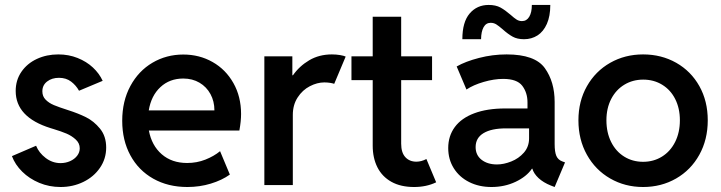

<svg xmlns="http://www.w3.org/2000/svg" viewBox="-20 -749 2917 777"><path d="M28.3 -117.2 126 -159.2Q137.7 -130.4 165 -109.6Q192.4 -88.9 225.1 -88.9Q245.6 -88.9 263.7 -96.9Q281.7 -105 292.2 -118.7Q302.7 -132.3 302.7 -148.9Q302.7 -169.4 286.6 -184.3Q270.5 -199.2 249.3 -208.3Q228 -217.3 197.3 -226.6L184.6 -230.5Q43.5 -274.4 43.5 -380.9Q43.5 -424.8 66.7 -458.5Q89.8 -492.2 129.2 -510.5Q168.5 -528.8 215.8 -528.8Q257.8 -528.8 293.9 -514.4Q330.1 -500 356 -475.8Q381.8 -451.7 395.5 -421.9L299.8 -381.8Q287.6 -403.8 267.6 -418.9Q247.6 -434.1 218.8 -434.1Q189.9 -434.1 170.7 -419.2Q151.4 -404.3 151.4 -379.4Q151.4 -358.9 164.8 -345.5Q178.2 -332 198 -323.7Q217.8 -315.4 255.9 -303.2Q295.9 -290.5 327.9 -274.7Q359.9 -258.8 384.8 -228.3Q409.7 -197.8 409.7 -151.9Q409.7 -106.4 384.5 -69.8Q359.4 -33.2 317.1 -12.7Q274.9 7.8 225.1 7.8Q179.2 7.8 138.9 -9Q98.6 -25.9 69.8 -54.4Q41 -83 28.3 -117.2Z M474.6 -260.3Q474.6 -339.8 507.6 -400.9Q540.5 -461.9 596.9 -495.1Q653.3 -528.3 721.7 -528.3Q787.1 -528.3 840.3 -498Q893.6 -467.8 924.6 -412.8Q955.6 -357.9 955.6 -287.6Q955.6 -258.3 948.7 -220.7H582.5Q593.8 -160.2 634.5 -124.8Q675.3 -89.4 737.3 -89.4Q776.4 -89.4 811 -103Q845.7 -116.7 870.6 -137.2L910.2 -42.5Q877.9 -19.5 833 -5.9Q788.1 7.8 738.3 7.8Q660.2 7.8 600.3 -25.9Q540.5 -59.6 507.6 -120.4Q474.6 -181.2 474.6 -260.3ZM847.7 -302.2Q847.7 -338.9 831.8 -368.2Q815.9 -397.5 787.4 -414.3Q758.8 -431.2 721.7 -431.2Q666.5 -431.2 629.2 -396.5Q591.8 -361.8 582 -302.2Z M1049.8 -521H1163.1V-444.3H1165.5Q1191.4 -481.4 1231.4 -505.1Q1271.5 -528.8 1323.2 -528.8Q1340.8 -528.8 1356.4 -526.1Q1372.1 -523.4 1378.9 -520L1332.5 -409.7Q1328.1 -411.6 1316.7 -413.6Q1305.2 -415.5 1292.5 -415.5Q1263.7 -415.5 1233.9 -400.1Q1204.1 -384.8 1184.6 -354.7Q1165 -324.7 1165 -284.2V0H1049.8Z M1488.3 -159.2V-424.8H1402.3V-521H1488.3V-681.2H1603.5V-521H1728.5V-424.8H1603.5V-167.5Q1603.5 -131.3 1620.4 -113Q1637.2 -94.7 1665 -94.7Q1685.1 -94.7 1705.6 -105.5L1745.1 -11.2Q1705.6 7.8 1655.8 7.8Q1601.6 7.8 1564 -13.2Q1526.4 -34.2 1507.3 -72Q1488.3 -109.9 1488.3 -159.2Z M1793.9 -149.9Q1793.9 -198.7 1820.6 -234.9Q1847.2 -271 1899.2 -290.5Q1951.2 -310.1 2024.9 -310.1H2114.7V-334.5Q2114.7 -374 2093.5 -401.9Q2072.3 -429.7 2016.1 -429.7Q1979.5 -429.7 1937.5 -417.5Q1895.5 -405.3 1867.7 -386.7L1828.1 -480Q1863.8 -500.5 1918.7 -514.6Q1973.6 -528.8 2030.3 -528.8Q2145 -528.8 2184.8 -473.4Q2224.6 -418 2224.6 -336.4V-166Q2224.6 -134.3 2231.4 -118.2Q2238.3 -102.1 2255.9 -95.7L2266.6 -91.8L2224.6 7.8L2209.5 2Q2178.7 -10.3 2159.4 -28.3Q2140.1 -46.4 2134.3 -66.4H2132.8Q2110.8 -34.2 2066.4 -13.2Q2022 7.8 1968.8 7.8Q1918.5 7.8 1878.7 -12.2Q1838.9 -32.2 1816.4 -68.1Q1793.9 -104 1793.9 -149.9ZM1991.2 -83.5Q2018.6 -83.5 2048.8 -95.5Q2079.1 -107.4 2100.1 -131.3Q2121.1 -155.3 2121.1 -189V-229.5H2027.8Q1968.8 -229.5 1936.8 -210.2Q1904.8 -190.9 1904.8 -153.8Q1904.8 -121.1 1929 -102.3Q1953.1 -83.5 1991.2 -83.5ZM1957.5 -729Q1986.3 -729 2005.4 -718.5Q2024.4 -708 2046.4 -689Q2061 -675.8 2070.8 -669.7Q2080.6 -663.6 2092.3 -663.6Q2111.3 -663.6 2121.8 -681.2Q2132.3 -698.7 2132.3 -729H2207Q2207 -683.6 2193.1 -652.3Q2179.2 -621.1 2155.3 -605.7Q2131.3 -590.3 2100.6 -590.3Q2073.2 -590.3 2054.7 -600.6Q2036.1 -610.8 2014.2 -630.4Q1998.5 -644 1988.3 -650.4Q1978 -656.7 1965.8 -656.7Q1946.8 -656.7 1937 -638.9Q1927.2 -621.1 1926.8 -590.3H1851.1Q1851.1 -659.7 1880.6 -694.3Q1910.2 -729 1957.5 -729Z M2320.8 -262.2Q2320.8 -339.4 2355.2 -400.1Q2389.6 -460.9 2449.5 -494.9Q2509.3 -528.8 2582.5 -528.8Q2656.7 -528.8 2716.6 -494.9Q2776.4 -460.9 2810.3 -400.4Q2844.2 -339.8 2844.2 -262.2Q2844.2 -184.1 2810.1 -122.6Q2775.9 -61 2716.1 -26.6Q2656.2 7.8 2582.5 7.8Q2509.3 7.8 2449.5 -26.6Q2389.6 -61 2355.2 -122.6Q2320.8 -184.1 2320.8 -262.2ZM2731.4 -262.2Q2731.4 -310.5 2712.6 -347.9Q2693.8 -385.3 2659.9 -406Q2626 -426.8 2583 -426.8Q2540.5 -426.8 2506.6 -406.2Q2472.7 -385.7 2453.4 -348.4Q2434.1 -311 2434.1 -262.2Q2434.1 -212.9 2453.1 -174.6Q2472.2 -136.2 2506.1 -115.2Q2540 -94.2 2582.5 -94.2Q2625 -94.2 2658.9 -115.2Q2692.9 -136.2 2712.2 -174.6Q2731.4 -212.9 2731.4 -262.2Z"/></svg>

Font: Reddit Sans SemiBold
Style: Regular
Weight: 600
Designer: Stephen Hutchings
Foundry: Reddit
Version: Version 1.013